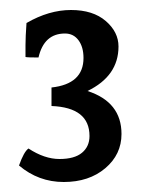

<svg xmlns="http://www.w3.org/2000/svg" viewBox="-20 -705 283 384"><path d="M147 -589Q147 -611 137 -624.5Q127 -638 110 -638Q68 -638 57 -590Q35 -590 31 -591Q31 -599 31 -615Q31 -631 33 -659Q78 -685 122 -685Q166 -685 191.5 -663Q217 -641 217 -612Q217 -553 155 -523Q223 -501 223 -437Q223 -396 190.5 -368.5Q158 -341 107.5 -341Q57 -341 18 -374Q28 -402 37 -408Q69 -387 99 -387Q129 -387 144 -399.5Q159 -412 159 -433Q159 -490 83 -493V-530Q147 -537 147 -589Z"/></svg>

Font: Halant Semibold
Style: Regular
Weight: 600
Version: Version 1.100;PS 1.0;hotconv 1.0.78;makeotf.lib2.5.61930; tt